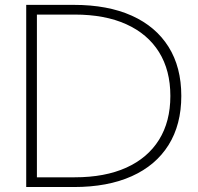

<svg xmlns="http://www.w3.org/2000/svg" viewBox="-20 -752 797 772"><path d="M85.4 0V-732.4H277.3Q413.1 -732.4 509.8 -689Q606.4 -645.5 657.7 -563.7Q709 -481.9 709 -366.2Q709 -251 657.7 -168.9Q606.4 -86.9 509.8 -43.5Q413.1 0 277.3 0ZM128.4 -39.1H280.3Q401.9 -39.1 487.8 -77.9Q573.7 -116.7 619.4 -189.9Q665 -263.2 665 -366.2Q665 -469.2 619.4 -542.5Q573.7 -615.7 487.8 -654.5Q401.9 -693.4 280.3 -693.4H128.4Z"/></svg>

Font: Kumbh Sans ExtraLight
Style: Regular
Weight: 250
Version: Version 1.005